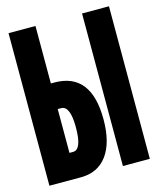

<svg xmlns="http://www.w3.org/2000/svg" viewBox="-108 -791 717 868"><g transform="rotate(-15 250.0 -357.0)"><path d="M15 0H163Q242 0 285.5 -59Q329 -118 329 -227Q329 -445 157 -445H141V-714H15ZM359 0H485V-714H359ZM141 -120V-325H157Q199 -325 199 -224Q199 -120 158 -120Z"/></g></svg>

Font: Noto Sans Mono Condensed Extra
Style: Regular
Weight: 800
Width: 3
Designer: Monotype Design Team
Foundry: Monotype Imaging Inc.
Version: Version 1.900